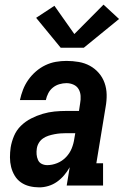

<svg xmlns="http://www.w3.org/2000/svg" viewBox="-20 -801 540 829"><path d="M150 8Q128 8 107.5 3Q87 -2 70.5 -13.5Q54 -25 43.5 -42.5Q33 -60 28 -80Q23 -100 23 -121.5Q23 -143 26 -164Q30 -189 40.5 -214Q51 -239 70.5 -258Q90 -277 114.5 -289.5Q139 -302 164.5 -309.5Q190 -317 215 -319.5Q240 -322 266 -322H321L326 -355Q329 -371 328 -387Q327 -403 319.5 -416Q312 -429 297.5 -435.5Q283 -442 267 -442Q252 -442 236.5 -437.5Q221 -433 208.5 -423Q196 -413 188.5 -398.5Q181 -384 178 -369H66Q71 -392 79.5 -414Q88 -436 102 -456Q116 -476 135 -492.5Q154 -509 176 -519.5Q198 -530 221 -534Q244 -538 267 -538Q294 -538 320 -533.5Q346 -529 368 -517Q390 -505 406.5 -486Q423 -467 431.5 -443Q440 -419 440.5 -392.5Q441 -366 436 -339L396 -96H425V0H268L281 -79Q271 -61 257 -44.5Q243 -28 226 -16Q209 -4 189 2Q169 8 150 8ZM184 -88Q205 -88 226.5 -96.5Q248 -105 264.5 -122Q281 -139 289.5 -160Q298 -181 301 -203L305 -226H266Q253 -226 240.5 -225Q228 -224 215 -221.5Q202 -219 189.5 -215Q177 -211 166 -203.5Q155 -196 148 -184.5Q141 -173 139 -160Q137 -147 138 -134.5Q139 -122 144 -110.5Q149 -99 160 -93.5Q171 -88 184 -88ZM242 -595 136 -724 215 -776 301 -654 427 -781 494 -719 342 -595Z"/></svg>

Font: Iosevka Curly Slab Oblique
Style: Bold
Weight: 700
Italic angle: -9°
Monospace: yes
Designer: Belleve Invis
Foundry: Belleve Invis
Version: Version 11.1.0; ttfautohint (v1.8.3)